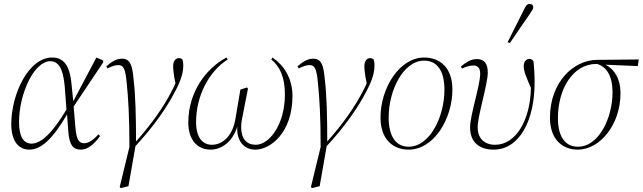

<svg xmlns="http://www.w3.org/2000/svg" viewBox="-20 -758 3307 988"><path d="M78 -129C78 -276 155 -443 239 -443C283 -443 305 -402 313 -314L322 -194C251 -76 193 -19 142 -19C98 -19 78 -61 78 -129ZM131 12C192 12 252 -44 325 -169L331 -87C336 -11 356 12 397 12C433 12 467 -19 495 -58L487 -67C464 -42 439 -21 414 -21C384 -21 374 -41 368 -102L359 -210L511 -437V-447L476 -462L357 -237L348 -325C339 -428 303 -462 248 -462C127 -462 38 -274 38 -119C38 -33 75 12 131 12Z M601 210 641 200 677 -6C770 -106 839 -205 883 -291C918 -357 923 -395 923 -422C923 -436 921 -447 918 -453C914 -456 907 -459 901 -459C883 -459 871 -443 871 -417C871 -399 875 -372 877 -359L883 -330C877 -315 871 -303 864 -290C821 -206 760 -120 680 -30C680 -160 677 -268 668 -344C661 -425 650 -456 607 -456C580 -456 557 -442 527 -417L533 -406C556 -417 573 -423 588 -423C614 -423 625 -409 632 -331C640 -255 646 -158 646 -2L596 204Z M1064 12C1121 12 1178 -30 1201 -107C1196 -33 1236 12 1293 12C1374 12 1485 -78 1485 -264C1485 -356 1440 -423 1382 -462L1376 -452C1421 -415 1446 -360 1446 -272C1446 -117 1366 -13 1296 -13C1250 -13 1221 -43 1221 -103C1221 -116 1222 -132 1227 -154L1256 -302L1251 -308L1217 -297L1191 -144C1176 -56 1123 -13 1071 -13C1022 -13 989 -50 989 -131C989 -261 1053 -390 1152 -452L1145 -462C1042 -407 949 -286 949 -128C949 -34 999 12 1064 12Z M1585 210 1625 200 1661 -6C1754 -106 1823 -205 1867 -291C1902 -357 1907 -395 1907 -422C1907 -436 1905 -447 1902 -453C1898 -456 1891 -459 1885 -459C1867 -459 1855 -443 1855 -417C1855 -399 1859 -372 1861 -359L1867 -330C1861 -315 1855 -303 1848 -290C1805 -206 1744 -120 1664 -30C1664 -160 1661 -268 1652 -344C1645 -425 1634 -456 1591 -456C1564 -456 1541 -442 1511 -417L1517 -406C1540 -417 1557 -423 1572 -423C1598 -423 1609 -409 1616 -331C1624 -255 1630 -158 1630 -2L1580 204Z M2083 12C2213 12 2308 -147 2308 -297C2308 -412 2242 -462 2163 -462C2034 -462 1938 -303 1938 -153C1938 -38 2005 12 2083 12ZM2083 -3C2020 -3 1980 -52 1980 -153C1980 -295 2056 -446 2163 -446C2227 -446 2267 -397 2267 -297C2267 -155 2191 -3 2083 -3Z M2520 12C2653 12 2731 -138 2731 -333C2731 -379 2728 -420 2725 -443C2721 -450 2714 -455 2704 -455C2690 -455 2675 -443 2675 -418C2675 -392 2686 -365 2712 -306C2709 -139 2634 -13 2528 -13C2472 -13 2438 -46 2438 -103C2438 -164 2490 -323 2490 -385C2490 -429 2473 -454 2435 -454C2402 -454 2379 -438 2352 -416L2357 -405C2378 -415 2397 -421 2415 -421C2435 -421 2451 -411 2451 -379C2451 -318 2399 -167 2399 -102C2399 -21 2453 12 2520 12ZM2592 -541 2604 -537C2635 -584 2668 -630 2700 -677C2717 -702 2724 -711 2724 -721C2724 -732 2716 -738 2704 -738C2690 -738 2683 -722 2673 -702C2646 -648 2619 -595 2592 -541Z M2953 12C3067 12 3173 -116 3173 -279C3173 -352 3142 -402 3096 -425L3262 -418L3267 -452L3052 -450C2931 -449 2810 -335 2810 -152C2810 -42 2873 12 2953 12ZM2851 -150C2851 -303 2930 -429 3049 -429H3052C3101 -415 3132 -367 3132 -284C3132 -151 3062 -3 2954 -3C2890 -3 2851 -52 2851 -150Z"/></svg>

Font: Source Serif 4 Display Light
Style: Italic
Weight: 300
Italic angle: -12°
Designer: Frank Grießhammer
Foundry: Adobe Systems Incorporated
Version: Version 4.004;hotconv 1.0.117;makeotfexe 2.5.65602